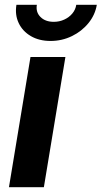

<svg xmlns="http://www.w3.org/2000/svg" viewBox="-20 -785 426 805"><path d="M17.5 0 107.8 -545.9H254.2L163.9 0ZM191.9 -613.3Q144.1 -613.3 109.4 -633.6Q74.7 -653.9 58.4 -688.3Q42 -722.7 48.9 -765H134.5Q129.3 -734.2 149.7 -713.8Q170 -693.5 205.5 -693.5Q229 -693.5 249.2 -702.8Q269.5 -712 283.1 -728.2Q296.7 -744.3 299.8 -765H385.9Q379 -722.7 350.9 -688.2Q322.8 -653.6 281.3 -633.5Q239.8 -613.3 191.9 -613.3Z"/></svg>

Font: Inter Variable
Style: Italic
Weight: 400
Italic angle: -9.39999°
Designer: Rasmus Andersson
Foundry: rsms
Version: Version 4.001;git-9221beed3